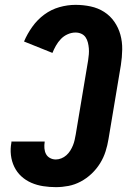

<svg xmlns="http://www.w3.org/2000/svg" viewBox="-20 -763 540 791"><path d="M210 8Q184 8 158 4Q132 0 109 -10Q86 -20 68 -36.5Q50 -53 39 -75.5Q28 -98 25 -124Q22 -150 27 -176Q27 -177 27 -178Q27 -179 27 -180H164Q164 -179 164 -179Q164 -179 164 -178Q162 -165 163 -152Q164 -139 169.5 -128.5Q175 -118 186 -112Q197 -106 210 -106Q221 -106 232.5 -110.5Q244 -115 253.5 -123.5Q263 -132 269.5 -142.5Q276 -153 280.5 -164Q285 -175 287.5 -186.5Q290 -198 292 -209L343 -514Q345 -527 346 -539.5Q347 -552 346 -564Q345 -576 342 -588Q339 -600 332.5 -609.5Q326 -619 315 -624Q304 -629 291 -629Q275 -629 259 -622Q243 -615 231 -602.5Q219 -590 210.5 -575Q202 -560 196 -545L79 -592Q92 -623 113 -652.5Q134 -682 162.5 -703Q191 -724 224.5 -733.5Q258 -743 291 -743Q323 -743 353.5 -736.5Q384 -730 409 -714Q434 -698 451 -673.5Q468 -649 476 -620Q484 -591 483.5 -559Q483 -527 478 -495L427 -190Q423 -165 415 -139.5Q407 -114 392.5 -90.5Q378 -67 357.5 -47.5Q337 -28 312.5 -15Q288 -2 262 3Q236 8 210 8Z"/></svg>

Font: Iosevka SS04 Heavy
Style: Italic
Weight: 900
Italic angle: -9°
Monospace: yes
Designer: Belleve Invis
Foundry: Belleve Invis
Version: Version 19.0.0; ttfautohint (v1.8.4)